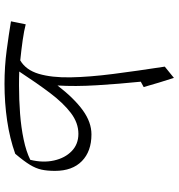

<svg xmlns="http://www.w3.org/2000/svg" viewBox="10 -782 781 840"><g transform="rotate(90 400.0 -361.5)"><path d="M567.4 -371.6Q641.6 -371.6 684.3 -329.8Q727.1 -288.1 727.1 -211.9Q727.1 -178.2 721.7 -153.3Q716.3 -128.4 700.4 -102.3Q684.6 -76.2 652.3 -38.1Q585.4 -14.2 507.3 -2.7Q429.2 8.8 346.2 8.8Q271 8.8 199.5 -0.7Q127.9 -10.3 72.8 -19.5L85.9 -84Q113.8 -76.7 155 -70.8Q196.3 -64.9 243.7 -60.1Q285.6 -84.5 302.5 -140.9Q319.3 -197.3 317.9 -280Q316.4 -362.8 303 -467.3Q289.6 -571.8 271 -692.4L320.3 -732.4Q341.8 -666 360.4 -600.1L336.9 -587.4Q346.7 -491.2 352.5 -395.3Q358.4 -299.3 353.5 -223.1Q409.7 -295.9 461.9 -333.7Q514.2 -371.6 567.4 -371.6ZM564.9 -314.5Q517.1 -314.5 473.6 -281.5Q430.2 -248.5 386.2 -190.2Q342.3 -131.8 292.5 -55.7Q307.6 -55.2 322.8 -54.9Q337.9 -54.7 353 -54.7Q416 -54.7 476.8 -59.3Q537.6 -64 589.8 -75Q642.1 -85.9 678.7 -104Q692.4 -159.7 681.6 -207.8Q670.9 -255.9 640.6 -285.2Q610.4 -314.5 564.9 -314.5Z"/></g></svg>

Font: Pinar DS1 Light
Style: Regular
Weight: 300
Designer: Amin Abedi
Version: Version 3.000